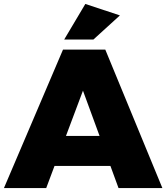

<svg xmlns="http://www.w3.org/2000/svg" viewBox="-28 -952 842 972"><path d="M579 -874 404 -932 297 -752H445ZM572 0H794L505 -701H291L-8 0H206L248 -112H531ZM306 -264 392 -493 476 -264Z"/></svg>

Font: Montserrat ExtraBold
Style: Regular
Weight: 800
Designer: Julieta Ulanovsky
Foundry: Julieta Ulanovsky
Version: Version 4.000